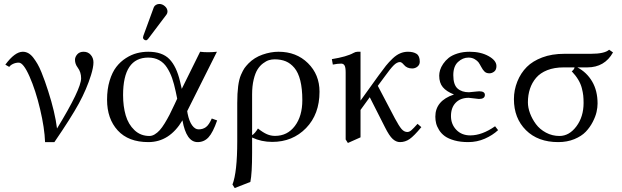

<svg xmlns="http://www.w3.org/2000/svg" viewBox="-20 -702 3128 965"><path d="M400.4 -441.9Q422.4 -441.9 436 -426.3Q449.7 -410.6 449.7 -388.7Q449.7 -363.8 437.5 -324.7Q415.5 -253.9 376.5 -182.1Q337.4 -110.4 253.4 12.2H206.5Q204.1 -58.1 181.6 -153.1Q159.2 -248 128.4 -317.6Q97.7 -387.2 74.2 -387.2Q59.6 -387.2 46.1 -381.1Q32.7 -375 26.4 -365.7L6.8 -377Q54.7 -441.9 94.7 -441.9Q109.4 -441.9 122.6 -434.6Q135.7 -427.2 147.5 -411.9Q159.2 -396.5 168.7 -380.1Q178.2 -363.8 188.5 -338.4Q198.7 -313 205.8 -293Q212.9 -272.9 222.2 -244.1Q256.3 -138.2 266.6 -56.2Q387.7 -254.4 387.7 -308.6Q387.7 -339.4 370.6 -362.3Q356.9 -380.4 356.9 -401.4Q356.9 -416 368.4 -429Q379.9 -441.9 400.4 -441.9Z M780.8 -682.1Q795.9 -682.1 808.8 -670.7Q821.8 -659.2 821.8 -644Q821.8 -635.7 816.9 -628.9L725.1 -507.3Q719.2 -499.5 713.9 -499.5Q708 -499.5 703.4 -503.7Q698.7 -507.8 698.7 -513.2Q698.7 -515.6 700.7 -522.5L752.9 -665Q755.9 -672.9 763.9 -677.5Q772 -682.1 780.8 -682.1ZM893.6 -255.4 985.8 -441.9Q1004.4 -439.5 1026.4 -439.5Q1045.9 -439.5 1070.3 -441.9L920.9 -143.6L922.9 -131.3Q930.7 -92.3 945.6 -72Q960.4 -51.8 978 -51.8Q999.5 -51.8 1014.9 -63Q1030.3 -74.2 1044.4 -106.4L1071.3 -96.7Q1050.3 -36.1 1028.1 -12Q1005.9 12.2 973.1 12.2Q916.5 12.2 897 -97.2Q832 12.2 725.6 12.2Q625.5 12.2 571.8 -46.4Q518.1 -105 518.1 -200.7Q518.1 -253.9 531 -296.4Q543.9 -338.9 564.5 -365.5Q585 -392.1 612.8 -409.9Q640.6 -427.7 668.5 -434.8Q696.3 -441.9 725.1 -441.9Q795.4 -441.9 831.3 -405Q867.2 -368.2 884.8 -293ZM870.6 -206.1 863.3 -241.2Q855 -280.8 845 -309.3Q835 -337.9 819.1 -362.5Q803.2 -387.2 779.5 -399.9Q755.9 -412.6 725.1 -412.6Q598.6 -412.6 598.6 -224.1Q598.6 -167.5 611.8 -122.3Q625 -77.1 655.8 -47.9Q686.5 -18.6 731 -18.6Q744.1 -18.6 757.6 -26.6Q771 -34.7 782.7 -47.6Q794.4 -60.5 807.6 -82Q820.8 -103.5 832.3 -125.7Q843.8 -147.9 857.9 -178.7Z M1499.5 -198.7Q1499.5 -256.3 1489.3 -297.1Q1479 -337.9 1459.7 -360.8Q1440.4 -383.8 1416.3 -393.8Q1392.1 -403.8 1360.4 -403.8Q1345.7 -403.8 1331.8 -399.7Q1317.9 -395.5 1302 -383.5Q1286.1 -371.6 1274.4 -353Q1262.7 -334.5 1254.9 -302Q1247.1 -269.5 1247.1 -227.5V-23.4Q1252.9 -24.9 1262 -35.9Q1271 -46.9 1276.4 -56.2Q1301.8 -36.1 1321.3 -27.6Q1340.8 -19 1362.3 -19Q1424.3 -19 1461.9 -68.6Q1499.5 -118.2 1499.5 -198.7ZM1238.3 212.4 1159.7 243.2 1148.4 225.6Q1172.4 163.6 1172.4 7.3V-184.1Q1172.4 -233.4 1177 -268.8Q1181.6 -304.2 1191.4 -326.4Q1201.2 -348.6 1208.7 -359.4Q1216.3 -370.1 1229 -383.3Q1258.3 -413.1 1299.6 -427.5Q1340.8 -441.9 1379.9 -441.9Q1469.7 -441.9 1527.8 -384.5Q1585.9 -327.1 1585.9 -241.2Q1585.9 -127.9 1518.3 -58.3Q1450.7 11.2 1348.1 11.2Q1293.9 11.2 1247.1 -10.7V66.4Q1247.1 169.9 1238.3 212.4Z M2089.8 -391.6Q2089.8 -377 2078.4 -367.4Q2066.9 -357.9 2051.8 -357.9Q2024.9 -357.9 2009.8 -376.5Q1998.5 -390.1 1990.2 -390.1Q1975.1 -390.1 1958.5 -373.5Q1941.9 -356.9 1913.6 -317.4L1878.9 -270.5L1964.8 -106.9Q1985.4 -68.4 1998.3 -53.5Q2011.2 -38.6 2027.3 -38.6Q2037.6 -38.6 2048.1 -47.9Q2058.6 -57.1 2078.6 -79.6Q2097.2 -63 2097.7 -63Q2061 -18.6 2038.8 -3.2Q2016.6 12.2 1990.2 12.2Q1971.2 12.2 1953.9 -3.4Q1936.5 -19 1914.6 -63L1838.4 -213.4L1792 -149.4V-11.7L1728.5 16.6L1717.3 -1V-337.4Q1717.3 -363.8 1711.7 -373Q1706.1 -382.3 1694.8 -382.3Q1677.2 -382.3 1652.8 -377.4L1647.9 -404.8Q1723.1 -417 1756.8 -436Q1767.1 -441.9 1776.9 -441.9H1792V-196.3L1882.3 -321.8Q1904.8 -353 1919.7 -371.6Q1934.6 -390.1 1953.4 -408Q1972.2 -425.8 1991 -433.8Q2009.8 -441.9 2030.3 -441.9Q2057.6 -441.9 2073.7 -431.4Q2089.8 -420.9 2089.8 -391.6Z M2246.6 -118.7Q2246.6 -77.6 2273.4 -49.6Q2300.3 -21.5 2343.8 -21.5Q2402.8 -21.5 2468.3 -67.4L2483.4 -47.9Q2455.6 -22 2416.5 -4.9Q2377.4 12.2 2333.5 12.2Q2293.9 12.2 2263.7 3.7Q2233.4 -4.9 2215.6 -17.8Q2197.8 -30.8 2186.8 -48.6Q2175.8 -66.4 2171.9 -82.5Q2168 -98.6 2168 -115.7Q2168 -195.8 2261.7 -227.1Q2223.6 -242.2 2205.6 -263.9Q2187.5 -285.6 2187.5 -321.8Q2187.5 -335 2191.9 -349.9Q2196.3 -364.7 2207.5 -381.3Q2218.8 -397.9 2235.1 -411.1Q2251.5 -424.3 2279.1 -433.1Q2306.6 -441.9 2340.3 -441.9Q2396.5 -441.9 2435.8 -419.9Q2475.1 -397.9 2475.1 -370.1Q2475.1 -351.1 2463.9 -342.3Q2452.6 -333.5 2439.9 -333.5Q2424.8 -333.5 2415.8 -341.8Q2406.7 -350.1 2398.4 -366.2Q2390.6 -380.9 2385 -388.7Q2379.4 -396.5 2366 -404.5Q2352.5 -412.6 2334.5 -412.6Q2305.7 -412.6 2282 -390.6Q2258.3 -368.7 2258.3 -324.2Q2258.3 -276.4 2279.5 -257.3Q2300.8 -238.3 2336.9 -238.3Q2337.4 -238.3 2349.1 -239.5Q2360.8 -240.7 2373.3 -241.9Q2385.7 -243.2 2388.2 -243.2Q2417 -243.2 2417 -225.1Q2417 -204.6 2387.2 -204.6Q2383.3 -204.6 2361.8 -207.5Q2340.3 -210.4 2335.9 -210.4Q2294.4 -210.4 2270.5 -185.8Q2246.6 -161.1 2246.6 -118.7Z M2792 -18.6Q2840.8 -18.6 2877 -66.9Q2913.1 -115.2 2913.1 -184.6Q2913.1 -206.1 2911.4 -221.9Q2909.7 -237.8 2904.3 -259Q2898.9 -280.3 2886.2 -301.5Q2873.5 -322.8 2853.5 -343.8Q2859.4 -347.2 2863.5 -353.3Q2867.7 -359.4 2867.7 -363.3H2813Q2766.1 -363.3 2730.7 -349.4Q2695.3 -335.4 2674.6 -311Q2653.8 -286.6 2643.6 -255.6Q2633.3 -224.6 2633.3 -187.5Q2633.3 -161.1 2644 -132.3Q2654.8 -103.5 2673.8 -77.9Q2692.9 -52.2 2724.1 -35.4Q2755.4 -18.6 2792 -18.6ZM2627.9 -365.7Q2657.2 -395 2705.3 -413.3Q2753.4 -431.6 2817.4 -431.6H2949.7Q3018.6 -431.6 3041.5 -452.1L3061 -438.5Q3019 -363.3 2931.6 -363.3H2881.8Q2928.7 -338.9 2956.1 -292.5Q2983.4 -246.1 2983.4 -181.6Q2983.4 -162.1 2978.3 -139.2Q2973.1 -116.2 2959 -88.9Q2944.8 -61.5 2923.8 -39.6Q2902.8 -17.6 2866.7 -2.7Q2830.6 12.2 2785.6 12.2Q2683.6 12.2 2623.3 -47.9Q2563 -107.9 2563 -203.6Q2563 -249.5 2580.1 -292.2Q2597.2 -335 2627.9 -365.7Z"/></svg>

Font: Libertinage
Style: f
Weight: 400
Designer: OSP
Foundry: OSP
Version: Version 1.0; 2008; OFL relea